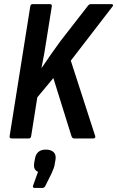

<svg xmlns="http://www.w3.org/2000/svg" viewBox="-20 -675 571 936"><path d="M37.3 0Q25.1 0 26.9 -11.4L127.5 -643.6Q129.5 -655 138.5 -655H222.5Q234.5 -655 232.5 -643.6L206.1 -478.2Q201.3 -444.9 195.4 -412.1Q189.5 -379.3 182.3 -344.7H183.7Q205.9 -378.3 228.9 -410.7Q251.9 -443 275.1 -475.2L407.6 -645.4Q414.4 -655 422.6 -655H523.5Q529.2 -655 530.8 -651.4Q532.4 -647.8 528 -642.6L325.2 -379.3L444 -12Q446 -6.8 443.4 -3.4Q440.8 0 435 0H341.4Q332.2 0 328.4 -11.4L240.1 -294.5L161.9 -200.7L131.9 -11.4Q130.5 0 119.9 0ZM149.2 241.2Q138 241.2 141.2 229.9L165.4 162.5Q154.2 158.3 148.9 147.7Q143.6 137.1 147 117.5L150 100.7Q157.2 54.3 203.3 54.3Q228 54.3 241.2 66.6Q254.4 79 250.6 103.4L247.6 120.3Q246.2 132.5 242.2 144Q238.2 155.5 231.4 170.3L201.6 230.2Q196.4 241.2 187.2 241.2Z"/></svg>

Font: Sofia Sans Condensed
Style: Italic
Weight: 400
Italic angle: -9°
Designer: Botio Nikoltchev, Ani Petrova
Foundry: lettersoup
Version: Version 4.101